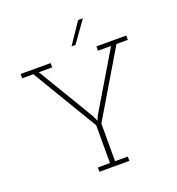

<svg xmlns="http://www.w3.org/2000/svg" viewBox="-155 -1007 1041 1131"><g transform="rotate(-20 366.0 -441.5)"><path d="M462 0V-27H382V-263Q443 -366 504 -468Q565 -570 626 -673H697V-700H510V-673H592L378 -314L367 -287H366L354 -314Q301 -405 247 -493.5Q193 -582 139 -673H223V-700H35V-673H105Q166 -570 227.5 -468Q289 -366 350 -264V-27H274V0ZM397 -750Q421 -783 444.5 -816.5Q468 -850 492 -883H462Q439 -850 417 -816.5Q395 -783 372 -750Z"/></g></svg>

Font: Josefin Slab Thin Light
Style: Regular
Weight: 300
Version: Version 2.000